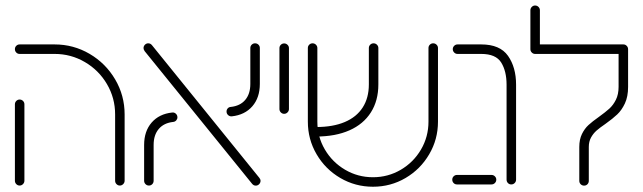

<svg xmlns="http://www.w3.org/2000/svg" viewBox="-20 -683 2381 711"><path d="M35.2 -13.7V-296.7Q35.2 -304.1 40.4 -309.3Q45.6 -314.4 52.6 -314.4Q60 -314.4 65.2 -309.3Q70.4 -304.1 70.4 -296.7V-13.7Q70.4 -6.7 65.2 -1.3Q60 4.1 52.6 4.1Q45.6 4.1 40.4 -1.1Q35.2 -6.3 35.2 -13.7ZM423.7 4.1Q416.7 4.1 411.5 -1.1Q406.3 -6.3 406.3 -13.7V-259.3Q406.3 -320 376.1 -371.5Q345.9 -423 294.4 -453.1Q243 -483.3 182.2 -483.3H52.6Q45.2 -483.3 40.2 -488.5Q35.2 -493.7 35.2 -501.1Q35.2 -508.5 40.4 -513.5Q45.6 -518.5 52.6 -518.5H182.2Q252.2 -518.5 311.9 -483.5Q371.5 -448.5 406.5 -388.9Q441.5 -329.3 441.5 -259.3V-13.7Q441.5 -6.7 436.3 -1.3Q431.1 4.1 423.7 4.1Z M913.7 -2.2 515.6 -493.7Q511.5 -500 511.5 -504.8Q511.5 -512.2 516.7 -517.4Q521.9 -522.6 528.9 -522.6Q537 -522.6 542.6 -515.9L940.4 -24.4Q944.8 -19.3 944.8 -13.3Q944.8 -6.3 939.6 -0.9Q934.4 4.4 927 4.4Q919.3 4.4 913.7 -2.2ZM513.7 -13.7V-146.3Q513.7 -197 541.5 -229.1Q569.3 -261.1 617.4 -266.3Q625.2 -267.4 631.1 -262Q637 -256.7 637 -248.5Q637 -242.2 632.6 -237.2Q628.1 -232.2 621.5 -231.5Q587 -227.8 568 -205.6Q548.9 -183.3 548.9 -146.3V-13.7Q548.9 -6.3 543.9 -1.1Q538.9 4.1 531.5 4.1Q524.1 4.1 518.9 -1.1Q513.7 -6.3 513.7 -13.7ZM818.9 -270Q818.9 -276.7 823.3 -281.7Q827.8 -286.7 834.4 -287Q869.3 -290.7 888.1 -313Q907 -335.2 907 -372.2V-505.2Q907 -512.6 912.2 -517.6Q917.4 -522.6 924.4 -522.6Q931.9 -522.6 937 -517.6Q942.2 -512.6 942.2 -505.2V-372.2Q942.2 -321.5 914.4 -289.4Q886.7 -257.4 838.5 -252.2Q830.7 -251.5 824.8 -256.7Q818.9 -261.9 818.9 -270Z M1014.8 -279.3V-504.8Q1014.8 -512.2 1020 -517.2Q1025.2 -522.2 1032.2 -522.2Q1039.6 -522.2 1044.8 -517Q1050 -511.9 1050 -504.8V-279.3Q1050 -272.2 1044.8 -266.9Q1039.6 -261.5 1032.2 -261.5Q1025.2 -261.5 1020 -266.7Q1014.8 -271.9 1014.8 -279.3Z M1120 -232.6V-505.2Q1120 -512.6 1125.2 -517.6Q1130.4 -522.6 1137.4 -522.6Q1144.8 -522.6 1150 -517.4Q1155.2 -512.2 1155.2 -505.2V-232.6Q1155.2 -176.7 1183 -129.4Q1210.7 -82.2 1258 -54.4Q1305.2 -26.7 1361.1 -26.7Q1417 -26.7 1464.3 -54.4Q1511.5 -82.2 1539.1 -129.4Q1566.7 -176.7 1566.7 -232.6V-505.2Q1566.7 -512.6 1571.9 -517.6Q1577 -522.6 1584.1 -522.6Q1591.5 -522.6 1596.7 -517.4Q1601.9 -512.2 1601.9 -505.2V-232.6Q1601.9 -167 1569.4 -111.7Q1537 -56.3 1481.9 -23.9Q1426.7 8.5 1361.1 8.5Q1295.6 8.5 1240.2 -23.9Q1184.8 -56.3 1152.4 -111.7Q1120 -167 1120 -232.6ZM1345.9 -370.4V-505.2Q1345.9 -512.6 1351.1 -517.6Q1356.3 -522.6 1363.3 -522.6Q1370.7 -522.6 1375.9 -517.4Q1381.1 -512.2 1381.1 -505.2V-370.4Q1381.1 -310.4 1353.5 -266.9Q1325.9 -223.3 1274.1 -200.4Q1222.2 -177.4 1150.7 -177.4V-212.6Q1213 -212.6 1256.7 -231.1Q1300.4 -249.6 1323.1 -285Q1345.9 -320.4 1345.9 -370.4Z M1855.9 -17.8V-369.3Q1855.9 -419.3 1836.1 -451.3Q1816.3 -483.3 1762.2 -483.3H1674.4Q1667 -483.3 1661.9 -488.5Q1656.7 -493.7 1656.7 -501.1Q1656.7 -508.1 1661.9 -513.3Q1667 -518.5 1674.4 -518.5H1762.2Q1831.5 -518.5 1861.3 -476.1Q1891.1 -433.7 1891.1 -369.3V-17.8Q1891.1 -10.4 1885.9 -5.2Q1880.7 0 1873.3 0Q1865.9 0 1860.9 -5.2Q1855.9 -10.4 1855.9 -17.8ZM1654.8 -17.8Q1654.8 -25.2 1660 -30.2Q1665.2 -35.2 1672.2 -35.2H1800Q1807.4 -35.2 1812.6 -30Q1817.8 -24.8 1817.8 -17.8Q1817.8 -10.4 1812.6 -5.2Q1807.4 0 1800 0H1672.2Q1664.8 0 1659.8 -5.2Q1654.8 -10.4 1654.8 -17.8Z M2125.2 -13.3V-138.9Q2125.2 -166.7 2135 -186.7Q2144.8 -206.7 2159.3 -220Q2173.7 -233.3 2198.1 -250.4Q2222.2 -267.8 2236.7 -280.9Q2251.1 -294.1 2260.9 -313.9Q2270.7 -333.7 2270.7 -361.5V-500.7H2305.9V-361.5Q2305.9 -325.2 2294.1 -300Q2282.2 -274.8 2265.7 -259.3Q2249.3 -243.7 2222.2 -224.4Q2201.1 -210 2188.9 -199.3Q2176.7 -188.5 2168.5 -173.5Q2160.4 -158.5 2160.4 -138.9V-13.3Q2160.4 -5.9 2155.4 -0.7Q2150.4 4.4 2143 4.4Q2135.6 4.4 2130.4 -0.7Q2125.2 -5.9 2125.2 -13.3ZM1961.5 -662.6Q1968.9 -662.6 1974.1 -657.4Q1979.3 -652.2 1979.3 -644.8V-500.7H1944.1V-644.8Q1944.1 -652.2 1949.3 -657.4Q1954.4 -662.6 1961.5 -662.6ZM1944.1 -500.7Q1944.1 -508.1 1949.3 -513.3Q1954.4 -518.5 1961.5 -518.5H2288.5Q2295.6 -518.5 2300.7 -513.3Q2305.9 -508.1 2305.9 -500.7Q2305.9 -493.7 2300.9 -488.5Q2295.9 -483.3 2288.5 -483.3H1961.5Q1954.4 -483.3 1949.3 -488.5Q1944.1 -493.7 1944.1 -500.7Z"/></svg>

Font: 26F Galaxy Hebrew Light
Style: Regular
Weight: 300
Designer: C₂₉H₂₅N₃O₅
Version: Version 1.000